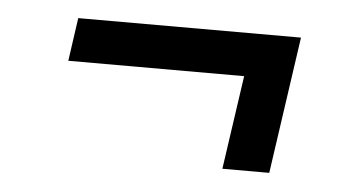

<svg xmlns="http://www.w3.org/2000/svg" viewBox="-30 -379 581 310"><g transform="rotate(5 260.0 -224.0)"><path d="M415 -113 447 -335H86L76 -265H361L339 -113Z"/></g></svg>

Font: Ropa Sans
Style: Italic
Weight: 400
Designer: Botio Nikoltchev
Foundry: Botjo Nikoltchev
Version: Version 1.002